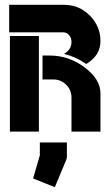

<svg xmlns="http://www.w3.org/2000/svg" viewBox="-20 -545 448 795"><path d="M117 194 145 98V45H257V105Q257 112 253 120L207 230ZM186 -315Q265 -315 330.5 -266Q396 -217 396 -158V0H276V-141Q276 -172 254 -194Q232 -216 201 -216H156V-315ZM21 0V-396H141V0ZM337 -280Q294 -310 245 -322Q276 -339 276 -372Q276 -388 266 -399.5Q256 -411 243 -411H18V-525H246Q308 -525 352 -480.5Q396 -436 396 -375Q396 -315 337 -280Z"/></svg>

Font: BroshK
Style: Medium
Weight: 500
Designer: gluk
Foundry: gluk
Version: Version 0.60